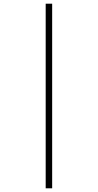

<svg xmlns="http://www.w3.org/2000/svg" viewBox="-20 -852 529 1038"><path d="M227 -832H262V166H227Z"/></svg>

Font: Noto Sans Gurmukhi SemiCondensed ExtraLight
Style: Regular
Weight: 200
Width: 4
Designer: Jelle Bosma - Monotype Design Team
Foundry: Monotype Imaging Inc.
Version: Version 2.004; ttfautohint (v1.8.4.7-5d5b)